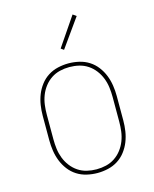

<svg xmlns="http://www.w3.org/2000/svg" viewBox="-114 -822 727 907"><g transform="rotate(-15 250.0 -369.0)"><path d="M250 8Q224 8 198 2Q172 -4 150 -18Q128 -32 112 -53Q96 -74 86.5 -98Q77 -122 73 -148Q69 -174 69 -200V-320Q69 -346 73 -372Q77 -398 86.5 -422Q96 -446 112 -467Q128 -488 150 -502Q172 -516 198 -522Q224 -528 250 -528Q276 -528 302 -522Q328 -516 350 -502Q372 -488 388 -467Q404 -446 413.5 -422Q423 -398 427 -372Q431 -346 431 -320V-200Q431 -174 427 -148Q423 -122 413.5 -98Q404 -74 388 -53Q372 -32 350 -18Q328 -4 302 2Q276 8 250 8ZM250 -10Q274 -10 297 -15.5Q320 -21 339.5 -34Q359 -47 373.5 -66Q388 -85 396.5 -107Q405 -129 408 -152.5Q411 -176 411 -200V-320Q411 -344 408 -367.5Q405 -391 396.5 -413Q388 -435 373.5 -454Q359 -473 339.5 -486Q320 -499 297 -504.5Q274 -510 250 -510Q226 -510 203 -504.5Q180 -499 160.5 -486Q141 -473 126.5 -454Q112 -435 103.5 -413Q95 -391 92 -367.5Q89 -344 89 -320V-200Q89 -176 92 -152.5Q95 -129 103.5 -107Q112 -85 126.5 -66Q141 -47 160.5 -34Q180 -21 203 -15.5Q226 -10 250 -10ZM247 -595 233 -605 329 -746 346 -734Z"/></g></svg>

Font: Iosevka Curly Slab Thin
Style: Regular
Weight: 100
Monospace: yes
Designer: Belleve Invis
Foundry: Belleve Invis
Version: Version 22.1.2; ttfautohint (v1.8.4)